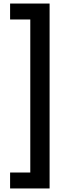

<svg xmlns="http://www.w3.org/2000/svg" viewBox="-20 -886 372 1084"><path d="M37 178H260V-866H37V-776H151V88H37Z"/></svg>

Font: Noto Sans Malayalam UI SemiCondensed SemiBold
Style: Regular
Weight: 600
Width: 4
Designer: Jelle Bosma - Monotype Design Team
Foundry: Monotype Imaging Inc.
Version: Version 2.104